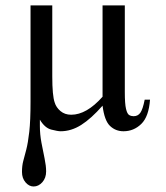

<svg xmlns="http://www.w3.org/2000/svg" viewBox="-20 -466 607 703"><path d="M529.3 -101.1Q524.9 -39.1 497.3 -12.2Q469.7 14.6 432.1 14.6Q403.3 14.6 382.8 -4.9Q362.3 -24.4 355.5 -79.1Q314 -31.7 277.3 -8.5Q240.7 14.6 202.1 14.6Q191.4 14.6 167.7 8.5Q144 2.4 126 -27.8V-4.9Q126 25.9 131.8 56.6Q137.7 87.4 143.3 114.5Q148.9 141.6 148.9 161.6Q148.9 185.5 135 201.2Q121.1 216.8 103 216.8Q86.4 216.8 73.5 201.7Q60.5 186.5 60.5 163.6Q60.5 140.6 65.2 123.3Q69.8 106 76.2 81.8Q82.5 57.6 87.2 16.6Q91.8 -24.4 91.8 -93.8V-446.3H171.4V-186.5Q171.4 -115.7 180.2 -90.8Q185.5 -72.8 201.4 -59.3Q217.3 -45.9 240.7 -45.9Q296.9 -45.9 355.5 -111.8V-446.3H437V-128.9Q437 -85.9 441.4 -67.4Q445.8 -48.8 453.1 -44.7Q460.4 -40.5 469.2 -40.5Q484.9 -40.5 493.9 -53.2Q502.9 -65.9 509.8 -101.1Z"/></svg>

Font: BabelStone Roman
Style: Regular
Weight: 400
Designer: Walt Agee, Victor Gaultney, Peter Martin, Debbi Hosken, Becca Hirsbrunner (SIL); Andrew West (BabelStone)
Foundry: BabelStone
Version: Version 16.000